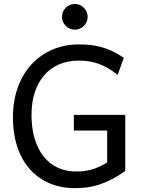

<svg xmlns="http://www.w3.org/2000/svg" viewBox="-20 -953 733 985"><path d="M622.6 -363.8H358.9V-283.2H529.8V-119.6C470.2 -83.5 427.7 -73.2 369.6 -73.2C230 -73.2 141.6 -184.1 141.6 -363.8C141.6 -534.2 234.4 -642.1 383.3 -642.1C448.2 -642.1 510.7 -627.9 583.5 -568.8L615.2 -656.7C529.8 -713.9 462.4 -725.1 383.3 -725.1C196.3 -725.1 46.4 -585.4 46.4 -351.6C46.4 -117.7 179.2 12.2 363.8 12.2C448.2 12.2 522.5 -5.4 622.6 -75.7ZM297.9 -866.7C297.9 -830.6 327.6 -800.8 363.8 -800.8C399.9 -800.8 429.7 -830.6 429.7 -866.7C429.7 -902.8 399.9 -932.6 363.8 -932.6C327.6 -932.6 297.9 -902.8 297.9 -866.7Z"/></svg>

Font: Andika
Style: Regular
Weight: 400
Designer: Victor Gaultney, Annie Olsen, Julie Remington, Don Collingsworth, Eric Hays
Foundry: SIL International
Version: Version 1.000